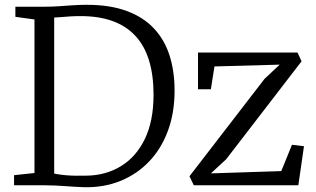

<svg xmlns="http://www.w3.org/2000/svg" viewBox="-20 -771 1314 799"><path d="M329 8Q311 7.5 291.2 6.2Q271.5 5 250.5 3.5Q229.5 2 208.2 1Q187 0 165.5 0H38.5V-42L123.5 -51V-690L44 -701V-743H164.5Q195 -743 224 -745Q253 -747 282.2 -749Q311.5 -751 341.5 -751Q438 -751 507.5 -725.2Q577 -699.5 621 -652.2Q665 -605 685.8 -539.5Q706.5 -474 706.5 -394Q706.5 -302 679 -227.2Q651.5 -152.5 600.8 -99.2Q550 -46 481 -18Q412 10 329 8ZM339.5 -40Q420.5 -41 483.8 -79.8Q547 -118.5 583 -193.2Q619 -268 619 -376.5Q619 -458.5 600 -520Q581 -581.5 543 -622.2Q505 -663 448.2 -683.5Q391.5 -704 315.5 -704Q293 -704 273 -702.8Q253 -701.5 236 -700Q219 -698.5 205.5 -698V-48.5Q229 -44 251.2 -42Q273.5 -40 295.2 -39.8Q317 -39.5 339.5 -40ZM1144 -502 872.5 -494.5 857.5 -399.5H804V-552.5H1218L1235 -516L921 -108L857.5 -49.5L1150.5 -59L1195 -168.5L1245 -162.5L1221.5 0H786.5L768.5 -37.5L1081 -443Z"/></svg>

Font: Merriweather 24pt Light
Style: Regular
Weight: 300
Designer: Eben Sorkin
Foundry: Eben Sorkin
Version: Version 2.100